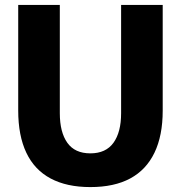

<svg xmlns="http://www.w3.org/2000/svg" viewBox="-20 -748 735 780"><path d="M347 12Q251 12 185.5 -23Q120 -58 87 -127.5Q54 -197 54 -299V-728H223V-288Q223 -211 253.5 -168Q284 -125 347 -125Q410 -125 441 -168Q472 -211 472 -288V-728H641V-299Q641 -197 607.5 -127.5Q574 -58 509 -23Q444 12 347 12Z"/></svg>

Font: Murecho Thin
Style: Bold
Weight: 700
Version: Version 1.010